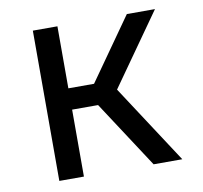

<svg xmlns="http://www.w3.org/2000/svg" viewBox="-66 -621 733 692"><g transform="rotate(-10 300.0 -275.0)"><path d="M97 0V-550H187V-323H281L441 -550H544L359 -288L547 0H442L282 -245H187V0Z"/></g></svg>

Font: Liga JetBrainsMono Nerd Font
Style: Regular
Weight: 400
Designer: Philipp Nurullin, Konstantin Bulenkov
Foundry: JetBrains
Version: Version 2.225; ttfautohint (v1.8.3)